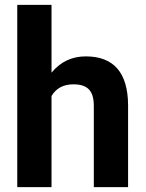

<svg xmlns="http://www.w3.org/2000/svg" viewBox="-20 -770 600 790"><path d="M51 -750V0H192V-375C211 -407 241 -423 282 -423C342 -423 366 -395 366 -334V0H507V-338C506 -471 448 -538 333 -538C276 -538 229 -516 192 -471V-750Z"/></svg>

Font: Noto Sans KR Bold
Style: Regular
Weight: 700
Designer: Ryoko NISHIZUKA  (kana & ideographs); Paul D. Hunt (Latin, Greek & Cyrillic); Wenlong ZHANG  (bopomofo); Sandoll Communi
Foundry: Adobe Systems Incorporated
Version: Version 1.004;PS 1.004;hotconv 1.0.82;makeotf.lib2.5.63406